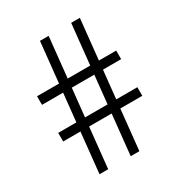

<svg xmlns="http://www.w3.org/2000/svg" viewBox="-174 -859 915 978"><g transform="rotate(-30 283.0 -370.0)"><path d="M310.5 0 387.5 -740H438.5L361.5 0ZM50 -237V-287.5H515.5V-237ZM127 0 204 -740H255L178 0ZM50 -452.5V-503H515.5V-452.5Z"/></g></svg>

Font: Encode Sans SC Condensed Thin Light
Style: Regular
Weight: 300
Version: Version 3.002